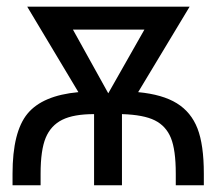

<svg xmlns="http://www.w3.org/2000/svg" viewBox="-20 -548 640 568"><path d="M583 0H500V-34.2Q500 -104.5 485.6 -139.9Q471.2 -175.3 438 -191.9Q404.8 -208.5 340.8 -210.4V0H258.3V-210.4Q197.8 -210.4 164.1 -193.6Q130.4 -176.8 115.2 -140.4Q100.1 -104 100.1 -34.2V0H17.1V-34.2Q17.1 -158.2 61.5 -211.9Q106 -265.6 211.9 -275.4L60.5 -528.3H541L388.7 -275.4Q460.9 -268.6 503.2 -242.4Q545.4 -216.3 564.2 -168Q583 -119.6 583 -34.2ZM407.2 -460.4H195.8L300.3 -272Z"/></svg>

Font: Cousine
Style: Regular
Weight: 400
Monospace: yes
Designer: Steve Matteson
Foundry: Ascender Corporation
Version: Version 1.20